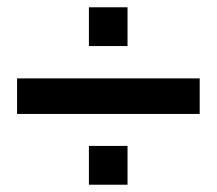

<svg xmlns="http://www.w3.org/2000/svg" viewBox="-20 -594 589 522"><path d="M326.7 -574.2V-468.8H221.7V-574.2ZM522.9 -380.9V-284.2H26.4V-380.9ZM326.7 -197.3V-91.8H221.7V-197.3Z"/></svg>

Font: Arimo SemiBold
Style: Regular
Weight: 600
Designer: Steve Matteson
Foundry: Monotype Imaging Inc.
Version: Version 1.33